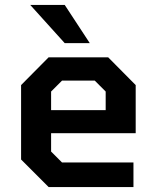

<svg xmlns="http://www.w3.org/2000/svg" viewBox="-20 -754 632 774"><path d="M241 -580 102 -734H241L342 -580ZM176 0 65 -111V-411L176 -523H416L527 -411V-217H186V-143L230 -99H518V0ZM186 -310H406V-385L362 -429H230L186 -385Z"/></svg>

Font: Tomorrow Medium
Style: Regular
Weight: 500
Designer: Tony de Marco, Monica Rizzolli
Foundry: Just in Type
Version: Version 2.002